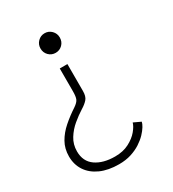

<svg xmlns="http://www.w3.org/2000/svg" viewBox="-168 -767 785 871"><g transform="rotate(-30 224.0 -331.0)"><path d="M198.5 11Q142.5 11 102 -7.2Q61.5 -25.5 40 -58Q18.5 -90.5 18.5 -133Q18.5 -174 36.8 -206Q55 -238 85 -264.2Q115 -290.5 151 -314Q171 -327.5 176.5 -340.2Q182 -353 182 -380.5V-500H222V-359Q222 -331 210 -317Q198 -303 175 -289Q151 -274 124.5 -252Q98 -230 79.8 -200.8Q61.5 -171.5 61.5 -135Q61.5 -82 100 -55.2Q138.5 -28.5 200.5 -28.5Q243 -28.5 274 -44.8Q305 -61 323.2 -83Q341.5 -105 346 -122.5L383.5 -105Q382 -96 373.5 -81.8Q365 -67.5 349.8 -51.5Q334.5 -35.5 312.5 -21.2Q290.5 -7 262.2 2Q234 11 198.5 11ZM202 -570.5Q181 -570.5 166.2 -585.2Q151.5 -600 151.5 -622Q151.5 -643 166.2 -658Q181 -673 202 -673Q223 -673 237.8 -658Q252.5 -643 252.5 -622Q252.5 -600 237.8 -585.2Q223 -570.5 202 -570.5Z"/></g></svg>

Font: League Spartan Thin ExtraLight
Style: Regular
Weight: 250
Version: Version 2.002